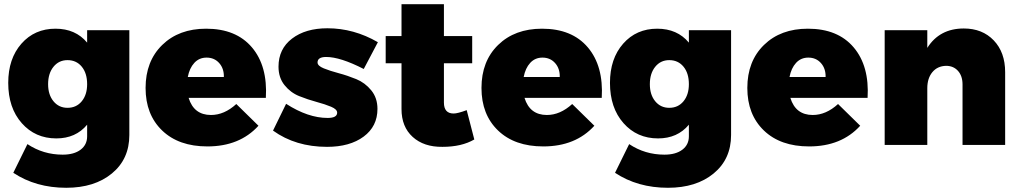

<svg xmlns="http://www.w3.org/2000/svg" viewBox="-20 -687 4830 910"><path d="M593 -544V-47Q593 67 510.5 135Q428 203 294 203Q150 203 43 132L110 -4Q185 46 277 46Q331 46 362 22.5Q393 -1 393 -41V-96Q339 -31 247 -31Q147 -31 83 -103.5Q19 -176 19 -294Q19 -409 81.5 -480Q144 -551 243 -551Q338 -551 393 -485V-544ZM300 -176Q342 -176 367.5 -207Q393 -238 393 -288Q393 -340 367.5 -371Q342 -402 300 -402Q259 -402 233.5 -370.5Q208 -339 208 -288Q208 -238 233.5 -207Q259 -176 300 -176Z M957 -551Q1099 -551 1174 -462.5Q1249 -374 1240 -223H874Q899 -142 980 -142Q1043 -142 1100 -194L1205 -91Q1116 7 963 7Q827 7 748.5 -68.5Q670 -144 670 -270Q670 -397 749 -474Q828 -551 957 -551ZM870 -322H1041Q1042 -362 1019 -388Q996 -414 959 -414Q924 -414 901 -389Q878 -364 870 -322Z M1532 -553Q1657 -553 1771 -487L1704 -360Q1593 -417 1526 -417Q1485 -417 1485 -391Q1485 -375 1514.5 -363Q1544 -351 1585.5 -340Q1627 -329 1668.5 -312Q1710 -295 1739.5 -259Q1769 -223 1769 -171Q1769 -88 1703.5 -39.5Q1638 9 1530 9Q1381 9 1274 -68L1336 -195Q1440 -128 1533 -128Q1578 -128 1578 -153Q1578 -169 1549.5 -181Q1521 -193 1480 -204Q1439 -215 1398 -231.5Q1357 -248 1328.5 -283.5Q1300 -319 1300 -371Q1300 -455 1364 -504Q1428 -553 1532 -553Z M2192 -165 2228 -26Q2168 9 2077 9Q1989 10 1936 -38Q1883 -86 1883 -170V-387H1808V-516H1883V-667H2084V-516H2218V-387H2084V-201Q2084 -149 2130 -149Q2149 -149 2192 -165Z M2549 -551Q2691 -551 2766 -462.5Q2841 -374 2832 -223H2466Q2491 -142 2572 -142Q2635 -142 2692 -194L2797 -91Q2708 7 2555 7Q2419 7 2340.5 -68.5Q2262 -144 2262 -270Q2262 -397 2341 -474Q2420 -551 2549 -551ZM2462 -322H2633Q2634 -362 2611 -388Q2588 -414 2551 -414Q2516 -414 2493 -389Q2470 -364 2462 -322Z M3445 -544V-47Q3445 67 3362.5 135Q3280 203 3146 203Q3002 203 2895 132L2962 -4Q3037 46 3129 46Q3183 46 3214 22.5Q3245 -1 3245 -41V-96Q3191 -31 3099 -31Q2999 -31 2935 -103.5Q2871 -176 2871 -294Q2871 -409 2933.5 -480Q2996 -551 3095 -551Q3190 -551 3245 -485V-544ZM3152 -176Q3194 -176 3219.5 -207Q3245 -238 3245 -288Q3245 -340 3219.5 -371Q3194 -402 3152 -402Q3111 -402 3085.5 -370.5Q3060 -339 3060 -288Q3060 -238 3085.5 -207Q3111 -176 3152 -176Z M3809 -551Q3951 -551 4026 -462.5Q4101 -374 4092 -223H3726Q3751 -142 3832 -142Q3895 -142 3952 -194L4057 -91Q3968 7 3815 7Q3679 7 3600.5 -68.5Q3522 -144 3522 -270Q3522 -397 3601 -474Q3680 -551 3809 -551ZM3722 -322H3893Q3894 -362 3871 -388Q3848 -414 3811 -414Q3776 -414 3753 -389Q3730 -364 3722 -322Z M4548 -552Q4636 -552 4690 -495.5Q4744 -439 4744 -345V0H4542V-287Q4542 -327 4520.5 -351Q4499 -375 4464 -375Q4423 -374 4399 -345Q4375 -316 4375 -269V0H4173V-544H4375V-460Q4433 -552 4548 -552Z"/></svg>

Font: Montserrat Extra Bold
Style: Regular
Weight: 800
Designer: Julieta Ulanovsky
Foundry: Julieta Ulanovsky
Version: Version 3.001;PS 003.001;hotconv 1.0.70;makeotf.lib2.5.58329